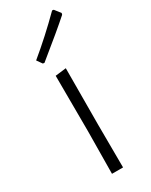

<svg xmlns="http://www.w3.org/2000/svg" viewBox="-182 -725 602 766"><g transform="rotate(-30 118.5 -342.0)"><path d="M209 -684 216 -683 237 -656 235 -649Q187 -606 78 -518L71 -519L54 -543Q133 -608 209 -684ZM90 0 92 -195 91 -451 141 -457 140 -198 141 0Z"/></g></svg>

Font: Alegreya Sans Light
Style: Regular
Weight: 300
Designer: Juan Pablo del Peral
Foundry: Huerta Tipografica
Version: Version 2.007